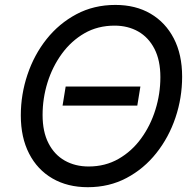

<svg xmlns="http://www.w3.org/2000/svg" viewBox="-20 -758 801 788"><path d="M556.2 -402.8 543.5 -324.7H236.8L249.5 -402.8ZM340.3 10.3Q257.3 10.3 195.3 -25.6Q133.3 -61.5 99.4 -127.7Q65.4 -193.8 65.4 -284.2Q65.4 -370.6 92.8 -451.9Q120.1 -533.2 171.1 -597.4Q222.2 -661.6 293.7 -699.7Q365.2 -737.8 453.6 -737.8Q536.6 -737.8 597.9 -701.9Q659.2 -666 693.4 -600.1Q727.5 -534.2 727.5 -443.4Q727.5 -356.4 700.2 -275.4Q672.9 -194.3 621.8 -129.9Q570.8 -65.4 499.5 -27.6Q428.2 10.3 340.3 10.3ZM343.8 -74.7Q412.1 -74.7 466.6 -106Q521 -137.2 559.3 -189.9Q597.7 -242.7 617.9 -307.9Q638.2 -373 638.2 -441.4Q638.2 -510.3 614 -557.4Q589.8 -604.5 547.4 -628.7Q504.9 -652.8 450.2 -652.8Q381.3 -652.8 326.9 -621.6Q272.5 -590.3 233.9 -537.4Q195.3 -484.4 175 -419.4Q154.8 -354.5 154.8 -286.1Q154.8 -217.3 179 -170.2Q203.1 -123 245.8 -98.9Q288.6 -74.7 343.8 -74.7Z"/></svg>

Font: Inter 18pt
Style: Italic
Weight: 400
Italic angle: -9.3988°
Designer: Rasmus Andersson
Foundry: rsms
Version: Version 4.001;git-66647c0bb